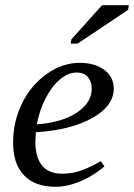

<svg xmlns="http://www.w3.org/2000/svg" viewBox="-20 -715 520 745"><path d="M421.4 -371.1Q421.4 -304.7 339.4 -257.8Q257.3 -210.9 119.1 -201.7L117.2 -166Q117.2 -104 143.3 -72.5Q169.4 -41 220.7 -41Q264.6 -41 301.8 -55.9Q338.9 -70.8 371.1 -89.8L385.3 -69.3Q340.3 -31.2 290.3 -10.7Q240.2 9.8 195.3 9.8Q116.2 9.8 73.5 -34.4Q30.8 -78.6 30.8 -161.1Q30.8 -242.7 65.2 -313.2Q99.6 -383.8 160.6 -427.5Q221.7 -471.2 288.6 -471.2Q348.6 -471.2 385 -443.6Q421.4 -416 421.4 -371.1ZM123 -232.4Q219.7 -239.7 277.8 -277.8Q335.9 -315.9 335.9 -371.1Q335.9 -398.4 321 -416Q306.2 -433.6 277.8 -433.6Q243.7 -433.6 211.4 -405.8Q179.2 -377.9 155.8 -331.1Q132.3 -284.2 123 -232.4ZM254.4 -545.9 256.8 -562 376 -694.8H480L477.1 -676.8L281.2 -545.9Z"/></svg>

Font: Tinos
Style: Italic
Weight: 400
Italic angle: -16.333°
Designer: Steve Matteson
Foundry: Monotype Imaging Inc.
Version: Version 1.32